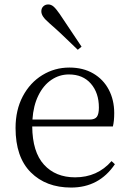

<svg xmlns="http://www.w3.org/2000/svg" viewBox="-20 -830 581 864"><path d="M205 -723Q183 -742 174.5 -754.5Q166 -767 166 -779Q166 -793 175 -801.5Q184 -810 197 -810Q210 -810 221 -800.5Q232 -791 248 -768L347 -620L330 -606Q246 -688 205 -723ZM50 -254Q50 -335 82.5 -396.5Q115 -458 170.5 -492Q226 -526 292 -526Q354 -526 399.5 -499.5Q445 -473 469.5 -426.5Q494 -380 494 -321Q494 -285 488 -261H125Q126 -146 178 -89Q230 -32 318 -32Q418 -32 482 -105L497 -91Q426 14 300 14Q187 14 118.5 -54.5Q50 -123 50 -254ZM425 -346Q425 -412 389 -453.5Q353 -495 290 -495Q247 -495 211 -470.5Q175 -446 152.5 -400Q130 -354 126 -292H383Q407 -292 416 -304.5Q425 -317 425 -346Z"/></svg>

Font: GL-CurulMinamoto Light
Style: Regular
Weight: 300
Designer: Eunice (kana); Ryoko NISHIZUKA 西塚涼子 (ideographs); Frank Grießhammer (Latin, Greek & Cyrillic); Wenlong ZHANG
Foundry: Gutenberg Labo; Adobe
Version: Version 1.002